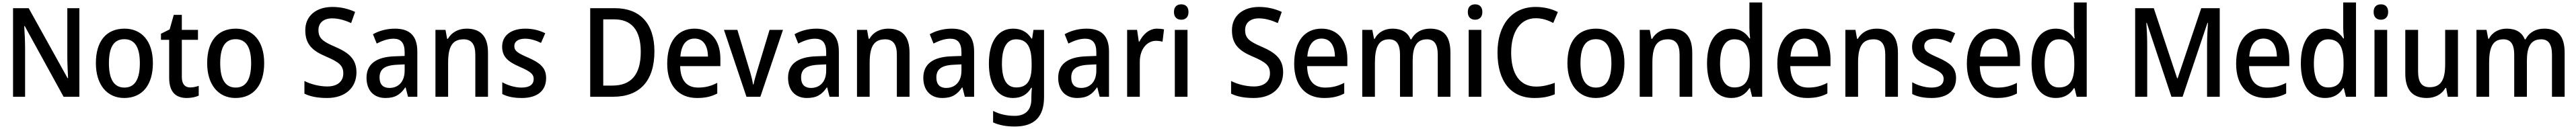

<svg xmlns="http://www.w3.org/2000/svg" viewBox="-20 -780 20741 1040"><path d="M619 0V-714H522V-322C522 -269 526 -194 528 -150H524L211 -714H85V0H182V-393C182 -452 178 -518 175 -570H179L492 0Z M1211 -271C1211 -450 1119 -549 983 -549C835 -549 752 -447 752 -271C752 -97 842 10 980 10C1128 10 1211 -98 1211 -271ZM857 -270C857 -396 894 -464 981 -464C1068 -464 1106 -395 1106 -271C1106 -145 1068 -74 982 -74C895 -74 857 -146 857 -270Z M1511 -75C1469 -75 1444 -103 1444 -159V-459H1574V-539H1444V-660H1379L1346 -543L1276 -508V-459H1342V-154C1342 -32 1400 10 1485 10C1522 10 1556 2 1580 -9V-88C1561 -81 1535 -75 1511 -75Z M2107 -271C2107 -450 2015 -549 1879 -549C1731 -549 1648 -447 1648 -271C1648 -97 1738 10 1876 10C2024 10 2107 -98 2107 -271ZM1753 -270C1753 -396 1790 -464 1877 -464C1964 -464 2002 -395 2002 -271C2002 -145 1964 -74 1878 -74C1791 -74 1753 -146 1753 -270Z M2850 -197C2850 -302 2791 -354 2680 -402C2577 -446 2544 -472 2544 -538C2544 -593 2582 -632 2655 -632C2706 -632 2759 -616 2807 -594L2839 -684C2789 -707 2728 -724 2656 -724C2526 -724 2437 -652 2438 -535C2438 -422 2497 -370 2603 -325C2711 -279 2744 -251 2744 -188C2744 -126 2700 -83 2615 -83C2552 -83 2482 -101 2431 -127V-25C2479 -1 2540 10 2614 10C2760 10 2850 -73 2850 -197Z M3160 -549C3092 -549 3030 -531 2983 -504L3013 -429C3057 -451 3102 -468 3148 -468C3206 -468 3238 -437 3238 -358V-329L3157 -326C3007 -321 2931 -262 2931 -153C2931 -51 2990 10 3083 10C3161 10 3203 -17 3243 -75H3246L3265 0H3340V-364C3340 -488 3282 -549 3160 -549ZM3175 -258 3238 -261V-211C3238 -119 3186 -71 3115 -71C3067 -71 3036 -97 3036 -155C3036 -219 3073 -253 3175 -258Z M3737 -549C3673 -549 3617 -521 3586 -467H3580L3567 -539H3486V0H3588V-273C3588 -400 3619 -463 3713 -463C3778 -463 3807 -421 3807 -338V0H3909V-355C3909 -489 3848 -549 3737 -549Z M4377 -151C4377 -237 4324 -274 4236 -314C4148 -352 4121 -369 4121 -409C4121 -445 4152 -468 4208 -468C4251 -468 4296 -454 4336 -434L4370 -512C4321 -536 4270 -549 4210 -549C4098 -549 4023 -496 4023 -404C4023 -318 4076 -280 4165 -241C4253 -203 4277 -181 4277 -144C4277 -100 4246 -74 4179 -74C4125 -74 4065 -93 4024 -117V-22C4065 -1 4114 10 4181 10C4305 10 4377 -47 4377 -151Z M5249 -366C5249 -593 5130 -714 4932 -714H4732V0H4917C5127 0 5249 -124 5249 -366ZM5139 -362C5139 -181 5064 -90 4910 -90H4837V-624H4925C5063 -624 5139 -540 5139 -362Z M5572 -549C5437 -549 5352 -447 5352 -266C5352 -92 5442 10 5592 10C5659 10 5706 -1 5755 -26V-112C5704 -86 5659 -74 5601 -74C5508 -74 5459 -133 5456 -247H5780V-307C5780 -452 5704 -549 5572 -549ZM5573 -469C5645 -469 5679 -408 5680 -324H5458C5465 -419 5505 -469 5573 -469Z M5990 0H6102L6284 -539H6176L6079 -218C6067 -178 6052 -128 6047 -99H6043C6038 -135 6024 -186 6012 -224L5917 -539H5809Z M6554 -549C6486 -549 6424 -531 6377 -504L6407 -429C6451 -451 6496 -468 6542 -468C6600 -468 6632 -437 6632 -358V-329L6551 -326C6401 -321 6325 -262 6325 -153C6325 -51 6384 10 6477 10C6555 10 6597 -17 6637 -75H6640L6659 0H6734V-364C6734 -488 6676 -549 6554 -549ZM6569 -258 6632 -261V-211C6632 -119 6580 -71 6509 -71C6461 -71 6430 -97 6430 -155C6430 -219 6467 -253 6569 -258Z M7131 -549C7067 -549 7011 -521 6980 -467H6974L6961 -539H6880V0H6982V-273C6982 -400 7013 -463 7107 -463C7172 -463 7201 -421 7201 -338V0H7303V-355C7303 -489 7242 -549 7131 -549Z M7643 -549C7575 -549 7513 -531 7466 -504L7496 -429C7540 -451 7585 -468 7631 -468C7689 -468 7721 -437 7721 -358V-329L7640 -326C7490 -321 7414 -262 7414 -153C7414 -51 7473 10 7566 10C7644 10 7686 -17 7726 -75H7729L7748 0H7823V-364C7823 -488 7765 -549 7643 -549ZM7658 -258 7721 -261V-211C7721 -119 7669 -71 7598 -71C7550 -71 7519 -97 7519 -155C7519 -219 7556 -253 7658 -258Z M8137 -549C8016 -549 7942 -446 7942 -268C7942 -90 8015 10 8136 10C8203 10 8251 -18 8283 -72H8288C8286 -52 8284 -18 8284 0V18C8284 108 8235 154 8150 154C8085 154 8028 141 7976 114V207C8025 229 8080 240 8150 240C8312 240 8386 158 8386 3V-539H8301L8290 -469H8285C8250 -524 8201 -549 8137 -549ZM8160 -463C8248 -463 8286 -405 8286 -270V-247C8286 -129 8248 -75 8163 -75C8086 -75 8047 -138 8047 -267C8047 -394 8086 -463 8160 -463Z M8729 -549C8661 -549 8599 -531 8552 -504L8582 -429C8626 -451 8671 -468 8717 -468C8775 -468 8807 -437 8807 -358V-329L8726 -326C8576 -321 8500 -262 8500 -153C8500 -51 8559 10 8652 10C8730 10 8772 -17 8812 -75H8815L8834 0H8909V-364C8909 -488 8851 -549 8729 -549ZM8744 -258 8807 -261V-211C8807 -119 8755 -71 8684 -71C8636 -71 8605 -97 8605 -155C8605 -219 8642 -253 8744 -258Z M9296 -549C9232 -549 9183 -503 9154 -445H9149L9135 -539H9055V0H9157V-282C9157 -386 9217 -451 9287 -451C9306 -451 9325 -448 9340 -444L9352 -543C9335 -547 9314 -549 9296 -549Z M9491 -745C9456 -745 9432 -726 9432 -683C9432 -641 9457 -621 9491 -621C9524 -621 9549 -641 9549 -683C9549 -726 9525 -745 9491 -745ZM9541 -539H9439V0H9541Z M10311 -197C10311 -302 10252 -354 10141 -402C10038 -446 10005 -472 10005 -538C10005 -593 10043 -632 10116 -632C10167 -632 10220 -616 10268 -594L10300 -684C10250 -707 10189 -724 10117 -724C9987 -724 9898 -652 9899 -535C9899 -422 9958 -370 10064 -325C10172 -279 10205 -251 10205 -188C10205 -126 10161 -83 10076 -83C10013 -83 9943 -101 9892 -127V-25C9940 -1 10001 10 10075 10C10221 10 10311 -73 10311 -197Z M10620 -549C10485 -549 10400 -447 10400 -266C10400 -92 10490 10 10640 10C10707 10 10754 -1 10803 -26V-112C10752 -86 10707 -74 10649 -74C10556 -74 10507 -133 10504 -247H10828V-307C10828 -452 10752 -549 10620 -549ZM10621 -469C10693 -469 10727 -408 10728 -324H10506C10513 -419 10553 -469 10621 -469Z M11494 -549C11428 -549 11374 -521 11343 -463H11337C11315 -518 11267 -549 11192 -549C11129 -549 11076 -521 11048 -467H11043L11029 -539H10948V0H11050V-273C11050 -393 11076 -463 11164 -463C11224 -463 11252 -424 11252 -338V0H11354V-290C11354 -402 11385 -463 11469 -463C11528 -463 11556 -424 11556 -337V0H11658V-354C11658 -489 11604 -549 11494 -549Z M11857 -745C11822 -745 11798 -726 11798 -683C11798 -641 11823 -621 11857 -621C11890 -621 11915 -641 11915 -683C11915 -726 11891 -745 11857 -745ZM11907 -539H11805V0H11907Z M12345 -633C12399 -633 12446 -616 12486 -595L12523 -683C12471 -710 12408 -724 12344 -724C12145 -724 12037 -570 12037 -357C12037 -131 12139 10 12334 10C12401 10 12451 0 12498 -20V-112C12451 -95 12402 -82 12348 -82C12216 -82 12147 -185 12147 -356C12147 -520 12218 -633 12345 -633Z M13059 -271C13059 -450 12967 -549 12831 -549C12683 -549 12600 -447 12600 -271C12600 -97 12690 10 12828 10C12976 10 13059 -98 13059 -271ZM12705 -270C12705 -396 12742 -464 12829 -464C12916 -464 12954 -395 12954 -271C12954 -145 12916 -74 12830 -74C12743 -74 12705 -146 12705 -270Z M13433 -549C13369 -549 13313 -521 13282 -467H13276L13263 -539H13182V0H13284V-273C13284 -400 13315 -463 13409 -463C13474 -463 13503 -421 13503 -338V0H13605V-355C13605 -489 13544 -549 13433 -549Z M13919 10C13990 10 14035 -22 14065 -69H14070L14087 0H14168V-760H14065V-555C14065 -532 14068 -494 14071 -470H14066C14035 -517 13989 -549 13919 -549C13800 -549 13724 -452 13724 -269C13724 -86 13799 10 13919 10ZM13944 -75C13867 -75 13829 -142 13829 -268C13829 -391 13867 -463 13943 -463C14036 -463 14068 -398 14068 -271V-250C14067 -132 14032 -75 13944 -75Z M14510 -549C14375 -549 14290 -447 14290 -266C14290 -92 14380 10 14530 10C14597 10 14644 -1 14693 -26V-112C14642 -86 14597 -74 14539 -74C14446 -74 14397 -133 14394 -247H14718V-307C14718 -452 14642 -549 14510 -549ZM14511 -469C14583 -469 14617 -408 14618 -324H14396C14403 -419 14443 -469 14511 -469Z M15089 -549C15025 -549 14969 -521 14938 -467H14932L14919 -539H14838V0H14940V-273C14940 -400 14971 -463 15065 -463C15130 -463 15159 -421 15159 -338V0H15261V-355C15261 -489 15200 -549 15089 -549Z M15729 -151C15729 -237 15676 -274 15588 -314C15500 -352 15473 -369 15473 -409C15473 -445 15504 -468 15560 -468C15603 -468 15648 -454 15688 -434L15722 -512C15673 -536 15622 -549 15562 -549C15450 -549 15375 -496 15375 -404C15375 -318 15428 -280 15517 -241C15605 -203 15629 -181 15629 -144C15629 -100 15598 -74 15531 -74C15477 -74 15417 -93 15376 -117V-22C15417 -1 15466 10 15533 10C15657 10 15729 -47 15729 -151Z M16036 -549C15901 -549 15816 -447 15816 -266C15816 -92 15906 10 16056 10C16123 10 16170 -1 16219 -26V-112C16168 -86 16123 -74 16065 -74C15972 -74 15923 -133 15920 -247H16244V-307C16244 -452 16168 -549 16036 -549ZM16037 -469C16109 -469 16143 -408 16144 -324H15922C15929 -419 15969 -469 16037 -469Z M16532 10C16603 10 16648 -22 16678 -69H16683L16700 0H16781V-760H16678V-555C16678 -532 16681 -494 16684 -470H16679C16648 -517 16602 -549 16532 -549C16413 -549 16337 -452 16337 -269C16337 -86 16412 10 16532 10ZM16557 -75C16480 -75 16442 -142 16442 -268C16442 -391 16480 -463 16556 -463C16649 -463 16681 -398 16681 -271V-250C16680 -132 16645 -75 16557 -75Z M17463 0H17553L17753 -595H17757C17754 -544 17750 -477 17750 -421V0H17852V-714H17703L17513 -149H17509L17321 -714H17171V0H17268V-418C17268 -477 17265 -545 17261 -595H17265Z M18204 -549C18069 -549 17984 -447 17984 -266C17984 -92 18074 10 18224 10C18291 10 18338 -1 18387 -26V-112C18336 -86 18291 -74 18233 -74C18140 -74 18091 -133 18088 -247H18412V-307C18412 -452 18336 -549 18204 -549ZM18205 -469C18277 -469 18311 -408 18312 -324H18090C18097 -419 18137 -469 18205 -469Z M18700 10C18771 10 18816 -22 18846 -69H18851L18868 0H18949V-760H18846V-555C18846 -532 18849 -494 18852 -470H18847C18816 -517 18770 -549 18700 -549C18581 -549 18505 -452 18505 -269C18505 -86 18580 10 18700 10ZM18725 -75C18648 -75 18610 -142 18610 -268C18610 -391 18648 -463 18724 -463C18817 -463 18849 -398 18849 -271V-250C18848 -132 18813 -75 18725 -75Z M19150 -745C19115 -745 19091 -726 19091 -683C19091 -641 19116 -621 19150 -621C19183 -621 19208 -641 19208 -683C19208 -726 19184 -745 19150 -745ZM19200 -539H19098V0H19200Z M19770 -539H19667V-263C19667 -141 19637 -77 19541 -77C19478 -77 19449 -118 19449 -205V-539H19346V-187C19346 -56 19404 10 19519 10C19581 10 19638 -16 19669 -71H19675L19688 0H19770Z M20465 -549C20399 -549 20345 -521 20314 -463H20308C20286 -518 20238 -549 20163 -549C20100 -549 20047 -521 20019 -467H20014L20000 -539H19919V0H20021V-273C20021 -393 20047 -463 20135 -463C20195 -463 20223 -424 20223 -338V0H20325V-290C20325 -402 20356 -463 20440 -463C20499 -463 20527 -424 20527 -337V0H20629V-354C20629 -489 20575 -549 20465 -549Z"/></svg>

Font: Noto Sans Devanagari SemiCondensed Medium
Style: Regular
Weight: 500
Width: 4
Designer: Jelle Bosma - Monotype Design Team
Foundry: Monotype Imaging Inc.
Version: Version 2.004